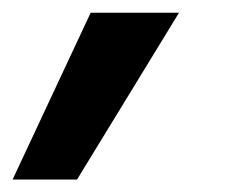

<svg xmlns="http://www.w3.org/2000/svg" viewBox="-102 -132 372 303"><path d="M-82.1 151.3 41.1 -111.9H180.5L19.6 151.3Z"/></svg>

Font: Red Hat Display VF
Style: Italic
Weight: 300
Italic angle: -12°
Designer: Pentagram, MCKL
Foundry: Pentagram, MCKL
Version: Version 1.023